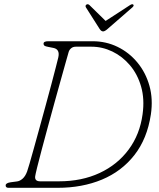

<svg xmlns="http://www.w3.org/2000/svg" viewBox="-20 -897 759 917"><path d="M7 -11.5Q7 -23 31 -26.5L61.5 -30.5Q74.5 -32 87.8 -43.5Q101 -55 109.5 -78Q112 -84.5 120.8 -114.5Q129.5 -144.5 142 -189.5Q154.5 -234.5 169 -287.2Q183.5 -340 198.2 -393.8Q213 -447.5 225.5 -495Q238 -542.5 246.8 -576.5Q255.5 -610.5 258.5 -623Q267 -661.5 235.5 -668L210.5 -673Q196.5 -675.5 192.2 -678.8Q188 -682 188 -688.5Q188 -700 210 -700H422.5Q486.5 -700 541.5 -673.2Q596.5 -646.5 636.2 -598.5Q676 -550.5 693.8 -487Q711.5 -423.5 700.5 -350Q683 -234.5 622 -156.5Q561 -78.5 466.8 -39.2Q372.5 0 255.5 0H20.5Q7 0 7 -11.5ZM261.5 -31Q370.5 -31 455.8 -70.8Q541 -110.5 594.5 -182.8Q648 -255 661 -351.5Q671 -424 654 -483.2Q637 -542.5 600.8 -585.2Q564.5 -628 516.5 -651Q468.5 -674 416.5 -674H342.5Q328.5 -674 319.8 -666.5Q311 -659 308 -649Q305 -638.5 295 -603.2Q285 -568 270.8 -516.8Q256.5 -465.5 240.2 -406.8Q224 -348 208 -289.2Q192 -230.5 178.8 -180.5Q165.5 -130.5 157.2 -96.8Q149 -63 148 -55Q145 -31 172 -31ZM493.5 -758.5Q480.5 -747 472.5 -747Q463.5 -747 456 -758.5L390.5 -861.5Q385.5 -870.5 393.5 -875.5Q400 -879 407 -873L484.5 -797L601.5 -873Q611.5 -879 616 -875.5Q622 -870.5 612 -861.5Z"/></svg>

Font: Fraunces 9pt S100 Thin
Style: Italic
Weight: 100
Italic angle: -16°
Version: Version 1.000; ttfautohint (v1.8.3)